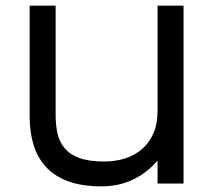

<svg xmlns="http://www.w3.org/2000/svg" viewBox="-20 -650 760 680"><path d="M630 0H538V-79H536Q498 -36 449 -13Q400 10 339 10Q272 10 224 -7Q176 -24 145 -56.5Q114 -89 99.5 -135Q85 -181 85 -238V-630H177V-243Q177 -208 183.5 -178Q190 -148 208.5 -125.5Q227 -103 261 -90.5Q295 -78 349 -78Q389 -78 423.5 -89Q458 -100 483.5 -122.5Q509 -145 523.5 -178Q538 -211 538 -256V-630H630Z"/></svg>

Font: TypoPRO Sinkin Sans
Style: 400 Regular
Weight: 400
Designer: Keith Bates
Foundry: K-Type
Version: Sinkin Sans (version 1.0)  by Keith Bates   •   © 2014   www